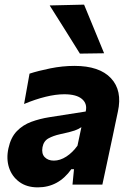

<svg xmlns="http://www.w3.org/2000/svg" viewBox="-20 -797 562 829"><path d="M143 12Q95.5 12 63.5 -11.5Q31.5 -35 19 -73.2Q6.5 -111.5 16.5 -157Q26.5 -203.5 52.5 -230.5Q78.5 -257.5 115.2 -271Q152 -284.5 193.5 -291L350 -315.5Q358 -349 334 -369.5Q310 -390 257.5 -390Q221 -390 177 -379.2Q133 -368.5 84 -348L107.5 -479Q144 -491 197 -501.8Q250 -512.5 301.5 -512.5Q409.5 -512.5 459.2 -459.2Q509 -406 489 -315Q483.5 -290 478.2 -264.2Q473 -238.5 467 -210.5L458 -168.5Q450 -131 441.2 -89.5Q432.5 -48 422 0H293L299.5 -66.5H288Q232.5 12 143 12ZM212.5 -103.5Q239.5 -103.5 266.5 -121Q293.5 -138.5 314.5 -168L331.5 -248Q320.5 -240 302.5 -233.5Q284.5 -227 239.5 -217.5Q210 -211 189.2 -199.5Q168.5 -188 163.5 -161.5Q158.5 -133.5 173 -118.5Q187.5 -103.5 212.5 -103.5ZM325 -565.5Q294 -616 261 -668Q228 -720 194.5 -773.5L343 -777Q364.5 -724.5 386.2 -672.2Q408 -620 429.5 -567Z"/></svg>

Font: Commissioner
Style: Bold Italic
Weight: 700
Italic angle: -12°
Designer: Kostas Bartsokas
Foundry: Kostas Bartsokas
Version: Version 1.000; ttfautohint (v1.8.3)